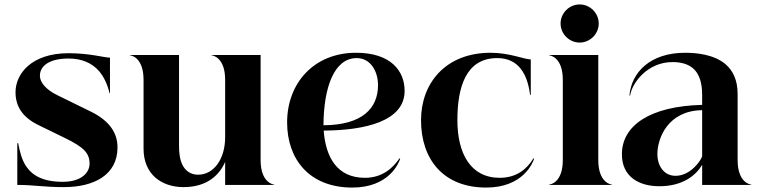

<svg xmlns="http://www.w3.org/2000/svg" viewBox="-20 -834 3432 866"><path d="M268 10C404 10 510 -45 510 -169C510 -228 481 -286 389 -331L240 -404C188 -429 160 -462 160 -492C160 -541 209 -570 289 -570C346 -570 393 -552 427 -513C448 -488 464 -456 474 -414H476V-574C450 -574 386 -594 289 -594C122 -594 50 -501 50 -418C50 -357 79 -306 153 -270L274 -211C358 -170 384 -143 384 -96C384 -55 347 -14 263 -14C175 -14 127 -42 100 -81C78 -112 69 -151 62 -188H58V0C135 0 175 10 268 10Z M807.5 10C917.5 10 971.5 -48 995.5 -104V0H1217V-1.5C1211.5 -1.5 1155.5 -11 1155.5 -112V-586H934V-584.5C939.5 -584.5 995.5 -575 995.5 -474V-215C995.5 -117 944.5 -46 873.5 -46C838.5 -46 815.5 -65 802.5 -91C789.5 -118 787.5 -151 787.5 -176V-586H566V-584.5C571.5 -584.5 627.5 -575 627.5 -474V-163C627.5 -106 647.5 -63 679.5 -34C712.5 -5 757.5 10 807.5 10Z M1569 12C1735 12 1779 -99 1785 -118L1782 -120C1754 -79 1707 -32 1626 -32C1500 -32 1449 -125 1440 -245C1626 -246 1805 -287 1805 -424C1805 -514 1743 -596 1586 -596C1395 -596 1275 -458 1275 -282C1275 -116 1375 12 1569 12ZM1439 -269C1440 -440 1487 -572 1589 -572C1651 -572 1685 -513 1685 -450C1685 -347 1616 -270 1439 -269Z M2173 12C2339 12 2383 -99 2389 -118L2386 -120C2358 -73 2311 -32 2234 -32C2101 -32 2043 -144 2043 -292C2043 -440 2081 -572 2223 -572C2273 -572 2306 -552 2327 -526C2359 -487 2367 -434 2371 -406H2374V-566C2345 -566 2279 -596 2193 -596C1989 -596 1879 -458 1879 -292C1879 -116 1979 12 2173 12Z M2518.5 -474V-112C2518.5 -11 2462.5 -1.5 2457 -1.5V0H2740V-1.5C2734.5 -1.5 2678.5 -11 2678.5 -112V-586H2457V-584.5C2462.5 -584.5 2518.5 -575 2518.5 -474ZM2594.5 -642C2641.5 -642 2680.5 -681 2680.5 -728C2680.5 -775 2641.5 -814 2594.5 -814C2547.5 -814 2508.5 -775 2508.5 -728C2508.5 -681 2547.5 -642 2594.5 -642Z M3013 -554C3052 -554 3085 -545 3108 -524C3133 -501 3147 -463 3147 -406V-361C2912.5 -355 2785 -268.5 2785 -138C2785 -40 2858 6 2954 6C3060.5 6 3119.5 -44 3147 -90.5V0H3368.5V-1.5C3363 -1.5 3307 -11 3307 -112V-410C3307 -474 3285 -516 3253 -544C3201 -588 3124 -596 3070 -596C2913 -596 2828 -508 2819 -403H2822C2831 -461 2901 -554 3013 -554ZM2945 -138C2945 -211.5 2993 -335 3147 -337V-129C3141 -109 3094 -41 3027 -41C2972 -41 2945 -90 2945 -138Z"/></svg>

Font: Beautique Display Medium
Style: Bold
Weight: 900
Designer: Nhat-Quang Ngo
Version: Version 1.100;Glyphs 3.2.3 (3260)